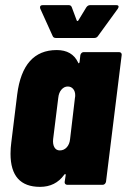

<svg xmlns="http://www.w3.org/2000/svg" viewBox="-20 -720 494 748"><path d="M306 -517H444Q449 -517 452 -513.5Q455 -510 454 -505L393 -12Q392 -7 388.5 -3.5Q385 0 380 0H242Q237 0 234 -3.5Q231 -7 232 -12L236 -38Q236 -42 234 -42Q232 -42 230 -39Q196 8 136 8Q21 8 21 -121Q21 -143 24 -165L47 -352Q69 -525 201 -525Q261 -525 284 -477Q285 -473 287 -473.5Q289 -474 290 -478L293 -505Q294 -510 297.5 -513.5Q301 -517 306 -517ZM253 -178 272 -339Q273 -342 273 -349Q273 -364 265 -373.5Q257 -383 244 -383Q230 -383 219.5 -371Q209 -359 207 -339L187 -178Q185 -158 192 -146Q199 -134 213 -134Q229 -134 240 -146Q251 -158 253 -178ZM136 -692Q136 -700 147 -700H248Q257 -700 260 -691L279 -640Q282 -636 285 -640L316 -691Q322 -700 331 -700H433Q442 -700 442 -694Q442 -691 439 -686L362 -580Q357 -572 347 -572H198Q188 -572 185 -580L137 -686Q136 -688 136 -692Z"/></svg>

Font: Barlow Condensed ExtraBold
Style: Italic
Weight: 800
Width: 3
Italic angle: -7°
Designer: Jeremy Tribby
Foundry: Tribby Type
Version: Version 1.408